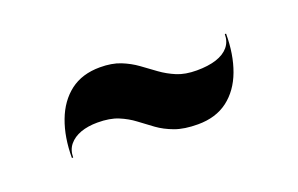

<svg xmlns="http://www.w3.org/2000/svg" viewBox="-44 -676 775 500"><g transform="rotate(-20 344.0 -426.5)"><path d="M439 -313Q401 -313 375.2 -322.5Q349.5 -332 330.2 -346Q311 -360 292.5 -374Q274 -388 251 -397.5Q228 -407 194 -407Q167.5 -407 147.2 -399.8Q127 -392.5 115.2 -378.2Q103.5 -364 103.5 -343H100Q100 -400.5 116.8 -445Q133.5 -489.5 166.5 -514.8Q199.5 -540 249 -540Q282 -540 305.8 -530.5Q329.5 -521 348.8 -507Q368 -493 387.2 -479Q406.5 -465 429.2 -455.5Q452 -446 484 -446Q515.5 -446 538 -453.2Q560.5 -460.5 572.5 -474.8Q584.5 -489 584.5 -510H588Q588 -452.5 571.5 -408Q555 -363.5 521.8 -338.2Q488.5 -313 439 -313Z"/></g></svg>

Font: Bodoni Moda 48pt Black
Style: Regular
Weight: 900
Designer: Owen Earl
Foundry: indestructible type
Version: Version 2.004